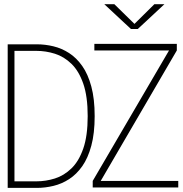

<svg xmlns="http://www.w3.org/2000/svg" viewBox="-20 -916 890 936"><path d="M17.5 0V-700H159.5Q200 -700 240.5 -690.2Q281 -680.5 317 -657.2Q353 -634 381 -594.2Q409 -554.5 425.2 -494.2Q441.5 -434 441.5 -350Q441.5 -266 425.2 -205.8Q409 -145.5 381 -105.8Q353 -66 317 -42.8Q281 -19.5 240.5 -9.8Q200 0 159.5 0ZM50.5 -32H157.5Q203.5 -32 247.8 -46Q292 -60 328.2 -95Q364.5 -130 386 -192Q407.5 -254 407.5 -350Q407.5 -446 386 -508Q364.5 -570 328.2 -605Q292 -640 247.8 -654Q203.5 -668 157.5 -668H50.5ZM432 -2V-34L804 -670H440V-702H842V-670L471 -34H849V-2ZM488.5 -895.5H537.5L635.5 -799.5L732.5 -895.5H781.5L651.5 -774.5H618.5Z"/></svg>

Font: Trispace Thin
Style: Regular
Weight: 100
Designer: Tyler Finck
Foundry: Etcetera Type Company
Version: Version 1.210